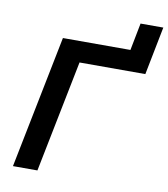

<svg xmlns="http://www.w3.org/2000/svg" viewBox="-91 -921 871 997"><g transform="rotate(10 344.5 -422.0)"><path d="M185 -700H541L569 -844H689L639 -590H292L174 0H45Z"/></g></svg>

Font: Montserrat Alternates SemiBold
Style: Italic
Weight: 600
Italic angle: -11.3°
Designer: Julieta Ulanovsky
Foundry: Julieta Ulanovsky
Version: Version 7.200